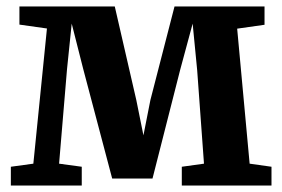

<svg xmlns="http://www.w3.org/2000/svg" viewBox="-20 -573 872 593"><path d="M13.5 0V-58L83 -67.5L125 -485L40 -497V-553H334.5L401 -264L423 -155L444.5 -264L519 -553H797V-496.5L712.5 -484.5L751 -67.5L818.5 -58V0H541.5V-58L610 -67.5L589 -356L575 -500L536.5 -357.5L451 -21.5H326.5L237 -360L201.5 -500L187 -359.5L162.5 -67.5L232.5 -58V0Z"/></svg>

Font: Merriweather 24pt
Style: Bold
Weight: 700
Designer: Eben Sorkin
Foundry: Eben Sorkin
Version: Version 2.100